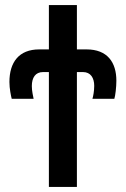

<svg xmlns="http://www.w3.org/2000/svg" viewBox="-20 -734 495 754"><path d="M172 0H282V-451H306C336 -451 350 -428 350 -397C350 -376 346 -356 343 -346H429C433 -358 437 -392 437 -417C437 -489 402 -540 320 -540H282V-714H172V-540H134C54 -540 17 -489 17 -412C17 -386 23 -358 26 -346H112C110 -357 105 -376 105 -396C105 -429 119 -451 149 -451H172Z"/></svg>

Font: Noto Sans Display Condensed Medium
Style: Regular
Weight: 500
Width: 3
Designer: Monotype Design Team
Foundry: Monotype Imaging Inc.
Version: Version 1.900